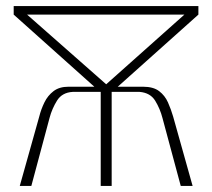

<svg xmlns="http://www.w3.org/2000/svg" viewBox="-20 -611 697 631"><path d="M45 0 109 -228Q115 -252 126 -274.5Q137 -297 156 -311.5Q175 -326 205 -326H290L25 -563V-591H632V-563L367 -326H450Q484 -326 503 -311.5Q522 -297 532 -274.5Q542 -252 549 -228L613 0H574L514 -223Q506 -254 490 -280Q474 -306 439 -309H347V0H311V-309H219Q184 -307 167.5 -280.5Q151 -254 143 -224L83 0ZM329 -334 586 -563H69Z"/></svg>

Font: Alumni Sans ExtraLight
Style: Regular
Weight: 250
Version: Version 1.018